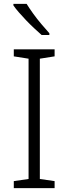

<svg xmlns="http://www.w3.org/2000/svg" viewBox="-20 -968 351 988"><path d="M261 0H51V-36L127 -47V-666L51 -678V-714H261V-678L185 -666V-47L261 -36ZM117 -948Q130 -927 150 -899Q170 -871 193 -844Q216 -817 234 -797V-788H194Q176 -804 155 -823.5Q134 -843 114 -864Q94 -885 77 -904.5Q60 -924 49 -940V-948Z"/></svg>

Font: Noto Sans Thai Light
Style: Regular
Weight: 300
Designer: Monotype Design Team
Foundry: Monotype Imaging Inc.
Version: Version 2.001